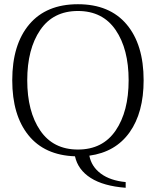

<svg xmlns="http://www.w3.org/2000/svg" viewBox="-20 -730 738 909"><path d="M575 132V159Q470 151 409.5 112.5Q349 74 335 10Q191 5 114.5 -90Q38 -185 38 -350Q38 -519 118.5 -614.5Q199 -710 349 -710Q499 -710 579.5 -614.5Q660 -519 660 -350Q660 -197 593.5 -103.5Q527 -10 403 7Q413 59 457.5 92Q502 125 575 132ZM349 -22Q466 -22 527.5 -112Q589 -202 589 -350Q589 -498 527.5 -588Q466 -678 349 -678Q232 -678 170.5 -588Q109 -498 109 -350Q109 -202 170.5 -112Q232 -22 349 -22Z"/></svg>

Font: Trirong Light
Style: Regular
Weight: 300
Designer: Katatrad Team
Foundry: CadsonDemak
Version: Version 1.001